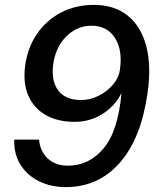

<svg xmlns="http://www.w3.org/2000/svg" viewBox="-20 -753 654 784"><path d="M248.5 11Q188.5 11 140.2 -12.5Q92 -36 64.2 -79.5Q36.5 -123 38 -183H139.5Q143.5 -135.5 174.8 -106Q206 -76.5 257.5 -76.5Q343.5 -76.5 403 -147.2Q462.5 -218 476 -373Q450 -320.5 399 -288Q348 -255.5 285 -255.5Q215.5 -255.5 166.8 -283.2Q118 -311 95.5 -363Q73 -415 83 -487Q93 -559 131 -614.5Q169 -670 228.5 -701.5Q288 -733 363.5 -733Q446.5 -733 501 -689.5Q555.5 -646 577 -565.5Q598.5 -485 582.5 -373.5Q556.5 -188 469.2 -88.5Q382 11 248.5 11ZM311 -344.5Q347 -344.5 381.8 -361.5Q416.5 -378.5 440.8 -406.8Q465 -435 469.5 -467.5Q481.5 -548 449.5 -598Q417.5 -648 353.5 -648Q295 -648 251.2 -604.8Q207.5 -561.5 197.5 -492Q188 -423.5 217.5 -384Q247 -344.5 311 -344.5Z"/></svg>

Font: Public Sans Medium
Style: Italic
Weight: 500
Italic angle: -8°
Designer: The Public Sans project authors (U.S. Web Design System). Libre Franklin designed by Pablo Impallari and Rodrigo Fuenzal
Version: Version 1.007; ttfautohint (v1.8.1) -l 8 -r 50 -G 200 -x 14 